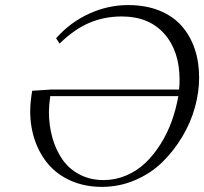

<svg xmlns="http://www.w3.org/2000/svg" viewBox="-20 -729 805 757"><path d="M99.1 -291Q99.1 -325.2 106.9 -371.1L182.1 -376H686Q688 -393.1 688 -414.1Q688 -528.3 627.4 -596.2Q566.9 -664.1 460 -664.1Q392.1 -664.1 332.8 -639.2Q273.4 -614.3 214.8 -557.1L201.2 -578.1Q256.8 -641.1 331.3 -675Q405.8 -709 484.9 -709Q554.2 -709 608.2 -687.3Q662.1 -665.5 696 -627Q730 -588.4 747.6 -536.6Q765.1 -484.9 765.1 -422.9Q765.1 -365.7 748.5 -305.7Q731.9 -245.6 698.5 -189.7Q665 -133.8 619.9 -89.6Q574.7 -45.4 512.7 -18.8Q450.7 7.8 381.8 7.8Q315.9 7.8 262 -15.4Q208 -38.6 172.6 -79.1Q137.2 -119.6 118.2 -173.8Q99.1 -228 99.1 -291ZM172.9 -289.1Q172.9 -234.4 186.5 -186Q200.2 -137.7 226.3 -100.1Q252.4 -62.5 294.2 -40.8Q335.9 -19 388.2 -19Q435.5 -19 478.3 -37.4Q521 -55.7 554 -87.4Q586.9 -119.1 613.5 -161.6Q640.1 -204.1 657.2 -251.7Q674.3 -299.3 683.1 -350.1H178.2Q172.9 -313.5 172.9 -289.1Z"/></svg>

Font: Dehuti
Style: Italic
Weight: 400
Version: Version 1.2